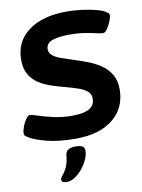

<svg xmlns="http://www.w3.org/2000/svg" viewBox="-101 -776 802 1084"><g transform="rotate(-10 300.0 -234.0)"><path d="M287 8Q189 8 124.5 -8.5Q60 -25 29 -42Q16 -50 8 -55.5Q0 -61 0 -73Q0 -89 8.5 -111.5Q17 -134 29.5 -151.5Q42 -169 52 -169Q61 -169 95.5 -157.5Q130 -146 180.5 -134.5Q231 -123 288 -123Q324 -123 353.5 -129.5Q383 -136 400.5 -152.5Q418 -169 418 -200Q418 -225 399 -241Q380 -257 348 -268Q316 -279 278 -289Q240 -299 201.5 -311.5Q163 -324 130.5 -344.5Q98 -365 78 -398.5Q58 -432 58 -483Q58 -588 138.5 -648Q219 -708 358 -708Q402 -708 446 -702Q490 -696 524 -687.5Q558 -679 572 -670Q583 -663 589 -658.5Q595 -654 595 -646Q595 -633 586 -610.5Q577 -588 564.5 -570Q552 -552 540 -552Q528 -552 501 -558.5Q474 -565 436.5 -571Q399 -577 352 -577Q291 -577 253.5 -564.5Q216 -552 216 -516Q216 -495 233.5 -480.5Q251 -466 280.5 -455.5Q310 -445 345 -434Q383 -422 423.5 -407Q464 -392 499 -369Q534 -346 555.5 -310.5Q577 -275 577 -224Q577 -117 499.5 -54.5Q422 8 287 8ZM195 240Q183 240 173 236.5Q163 233 163 222Q163 212 174.5 199.5Q186 187 199 161.5Q212 136 217 86Q219 71 232.5 61Q246 51 277 51Q327 51 327 82Q327 107 314.5 134.5Q302 162 282 186Q262 210 239 225Q216 240 195 240Z"/></g></svg>

Font: Asap Expanded Expanded Regular
Style: Bold Italic
Weight: 700
Width: 7
Italic angle: -6°
Designer: Pablo Cosgaya
Foundry: Omnibus-Type
Version: Version 3.001; ttfautohint (v1.8.4.7-5d5b)